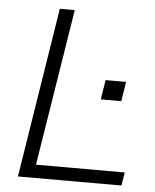

<svg xmlns="http://www.w3.org/2000/svg" viewBox="-51 -749 641 793"><g transform="rotate(5 269.0 -352.5)"><path d="M53 0 165 -705H227L123 -55H491L482 0ZM366 -347 379 -428H464L451 -347Z"/></g></svg>

Font: Mulish Light
Style: Italic
Weight: 300
Italic angle: -9°
Designer: Vernon Adams
Foundry: Vernon Adams
Version: Version 3.603; ttfautohint (v1.8.3)